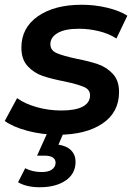

<svg xmlns="http://www.w3.org/2000/svg" viewBox="-34 -560 569 808"><path d="M-14 -51 38 -147Q71 -123 121 -109Q171 -95 224 -95Q284 -95 314.5 -111.5Q345 -128 345 -159Q345 -183 319.5 -194Q294 -205 239 -217Q182 -228 145.5 -240.5Q109 -253 82.5 -281.5Q56 -310 56 -360Q56 -443 125.5 -491.5Q195 -540 310 -540Q365 -540 417 -527.5Q469 -515 502 -494L456 -398Q423 -419 381.5 -429Q340 -439 298 -439Q239 -439 208.5 -421Q178 -403 178 -374Q178 -348 204.5 -336.5Q231 -325 287 -313Q343 -302 379 -289.5Q415 -277 441 -249Q467 -221 467 -173Q467 -87 397 -40Q327 7 211 7Q143 7 81.5 -9.5Q20 -26 -14 -51ZM42 207 72 148Q103 164 141 164Q170 164 184.5 153.5Q199 143 200 126Q200 95 153 95H122L168 -7H236L212 49Q247 54 265.5 73Q284 92 284 121Q284 171 242.5 199.5Q201 228 133 228Q78 228 42 207Z"/></svg>

Font: Montserrat Alternates SemiBold
Style: Italic
Weight: 600
Italic angle: -11.3°
Designer: Julieta Ulanovsky
Foundry: Julieta Ulanovsky
Version: Version 7.200